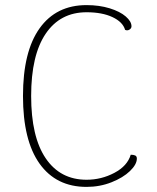

<svg xmlns="http://www.w3.org/2000/svg" viewBox="-20 -720 616 752"><path d="M70 -344Q70 -518 135 -609Q200 -700 319 -700Q369 -700 409.5 -687.5Q450 -675 472.5 -655.5Q495 -636 495 -617Q495 -609 487 -604Q479 -599 470 -603Q461 -634 420.5 -653Q380 -672 319 -672Q216 -672 159 -588Q102 -504 102 -344Q102 -184 159 -100Q216 -16 319 -16Q377 -16 428 -43Q479 -70 492 -114Q503 -114 509.5 -111Q516 -108 516 -99Q516 -76 489 -50Q462 -24 416.5 -6Q371 12 319 12Q200 12 135 -79Q70 -170 70 -344Z"/></svg>

Font: Arima Madurai Thin
Style: Regular
Weight: 250
Designer: Joana Correia and Natanael Gama
Foundry: NDISCOVER
Version: Version 1.019; ttfautohint (v1.5) -l 7 -r 28 -G 50 -x 13 -D 